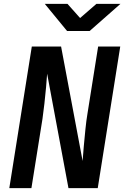

<svg xmlns="http://www.w3.org/2000/svg" viewBox="-20 -970 641 990"><path d="M28 0 144 -730H295L406 -140Q408 -172 412 -215.5Q416 -259 420.5 -304Q425 -349 431 -384L486 -730H600L484 0H333L223 -590Q221 -561 217.5 -520Q214 -479 209 -436Q204 -393 199 -357L142 0ZM326 -810 211 -950H328L393 -877L477 -950H601L442 -810Z"/></svg>

Font: JetBrains Mono NL
Style: Bold Italic
Weight: 700
Italic angle: -9°
Designer: Philipp Nurullin, Konstantin Bulenkov
Foundry: JetBrains
Version: Version 2.304; ttfautohint (v1.8.4.7-5d5b)